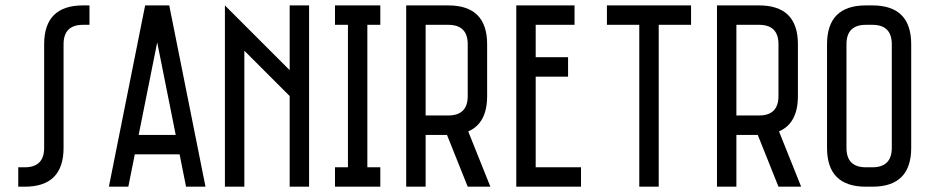

<svg xmlns="http://www.w3.org/2000/svg" viewBox="-20 -704 3505 724"><path d="M146.5 -537.1Q146.5 -683.6 293 -683.6H317.4V-610.4H293Q219.7 -610.4 219.7 -537.1V-146.5Q219.7 0 73.2 0H48.8V-73.2H73.2Q146.5 -73.2 146.5 -146.5Z M390.6 0 527.3 -683.6H618.2L754.9 0H681.6L657.2 -122.1H488.3L463.9 0ZM502.9 -195.3H642.6L572.8 -544.4Z M1145.5 -683.6V0H1072.3V-341.8L901.4 -512.7V0H828.1V-683.6L1072.3 -439.5V-683.6Z M1414.1 -683.6V-610.4H1365.2V-73.2H1414.1V0H1243.2V-73.2H1292V-610.4H1243.2V-683.6Z M1670.4 -683.6Q1816.9 -683.6 1816.9 -537.1V-341.8Q1816.9 -239.3 1745.6 -208.5L1829.1 0H1743.7L1665.5 -195.3H1585V0H1511.7V-683.6ZM1585 -610.4V-268.6H1670.4Q1743.7 -268.6 1743.7 -341.8V-537.1Q1743.7 -610.4 1670.4 -610.4Z M2146.5 -683.6V-610.4H2000V-488.3H2122.1V-415H2000V-73.2H2170.9V0H1926.8V-683.6Z M2585.9 -683.6V-610.4H2463.9V0H2390.6V-610.4H2268.6V-683.6Z M2842.3 -683.6Q2988.8 -683.6 2988.8 -537.1V-341.8Q2988.8 -239.3 2917.5 -208.5L3001 0H2915.5L2837.4 -195.3H2756.8V0H2683.6V-683.6ZM2756.8 -610.4V-268.6H2842.3Q2915.5 -268.6 2915.5 -341.8V-537.1Q2915.5 -610.4 2842.3 -610.4Z M3269.5 -683.6Q3416 -683.6 3416 -537.1V-146.5Q3416 0 3269.5 0H3245.1Q3098.6 0 3098.6 -146.5V-537.1Q3098.6 -683.6 3245.1 -683.6ZM3269.5 -73.2Q3342.8 -73.2 3342.8 -146.5V-537.1Q3342.8 -610.4 3269.5 -610.4H3245.1Q3171.9 -610.4 3171.9 -537.1V-146.5Q3171.9 -73.2 3245.1 -73.2Z"/></svg>

Font: Saniretro
Style: Regular
Weight: 400
Designer: Jayvee D. Enaguas (Grand Chaos)
Version: Version 1.0 - 6/10/2013